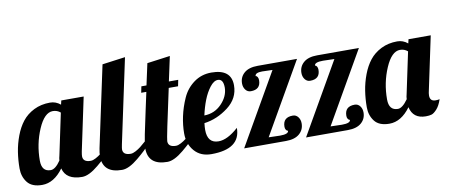

<svg xmlns="http://www.w3.org/2000/svg" viewBox="-82 -955 2857 1216"><g transform="rotate(-10 1347.0 -347.0)"><path d="M317 -500H461L389 -160Q385 -138 385 -129Q385 -91 435 -91Q449 -91 467.5 -101Q486 -111 500 -122Q514 -133 536 -152.5Q558 -172 567 -179H601Q597 -175 567.5 -144Q538 -113 518.5 -94.5Q499 -76 469 -51Q439 -26 412.5 -13Q386 0 364 0Q261 0 242 -76Q182 6 106 6Q40 6 11 -31.5Q-18 -69 -18 -121Q-18 -175 -10 -226.5Q-2 -278 17 -328.5Q36 -379 65 -416Q94 -453 140 -476Q186 -499 244 -499Q281 -499 311 -474ZM252 -443Q198 -443 157.5 -349Q117 -255 117 -148Q117 -77 175 -77Q205 -77 239 -127Q240 -142 245 -160L301 -425Q280 -443 252 -443Z M614 -680 762 -700 647 -160Q642 -135 642 -128Q642 -91 692 -91Q706 -91 724.5 -101Q743 -111 757 -122Q771 -133 793 -152.5Q815 -172 824 -179H858Q854 -175 824.5 -144Q795 -113 775.5 -94.5Q756 -76 726 -51Q696 -26 669.5 -13Q643 0 621 0Q497 0 497 -109Q497 -132 503 -160Z M895 -638 1043 -658Q1028 -590 1009 -500H1069L1061 -460H1001Q933 -149 933 -129Q933 -91 983 -91Q997 -91 1015.5 -101Q1034 -111 1048 -122Q1062 -133 1084 -152.5Q1106 -172 1115 -179H1149Q1145 -175 1115.5 -144Q1086 -113 1066.5 -94.5Q1047 -76 1017 -51Q987 -26 960.5 -13Q934 0 912 0Q788 0 788 -109Q788 -133 801 -198Q814 -263 833 -349Q852 -435 857 -460H824L832 -500H865Z M1195 0Q1126 0 1086.5 -45.5Q1047 -91 1047 -159Q1047 -212 1059 -268Q1071 -324 1096 -380.5Q1121 -437 1170 -473Q1219 -509 1283 -509Q1411 -509 1411 -405Q1411 -321 1339.5 -266.5Q1268 -212 1185 -201Q1182 -177 1182 -158Q1182 -72 1254 -72Q1311 -72 1382 -136Q1382 0 1195 0ZM1698 -62Q1691 -62 1685.5 -70Q1680 -78 1680 -90Q1680 -151 1744 -151Q1765 -151 1778 -134Q1791 -117 1791 -93Q1791 -52 1761 -26Q1731 0 1674 0H1405L1668 -458Q1656 -458 1633.5 -459Q1611 -460 1602 -460Q1556 -460 1556 -438Q1563 -438 1568 -429.5Q1573 -421 1573 -409Q1573 -349 1510 -349Q1489 -349 1476 -366Q1463 -383 1463 -407Q1463 -448 1493 -474Q1523 -500 1580 -500H1833L1570 -42Q1616 -40 1643 -40Q1698 -40 1698 -62ZM1351 -400Q1351 -456 1316 -456Q1290 -456 1264.5 -423Q1239 -390 1221.5 -345Q1204 -300 1193 -249Q1259 -250 1304.5 -297Q1350 -344 1351 -400Z M2096 -62Q2089 -62 2083.5 -70Q2078 -78 2078 -90Q2078 -151 2142 -151Q2163 -151 2176 -134Q2189 -117 2189 -93Q2189 -52 2159 -26Q2129 0 2072 0H1803L2066 -458Q2020 -460 1993 -460Q1938 -460 1938 -438Q1945 -438 1950 -429.5Q1955 -421 1955 -409Q1955 -349 1892 -349Q1871 -349 1858 -366Q1845 -383 1845 -407Q1845 -448 1875 -474Q1905 -500 1962 -500H2231L1968 -42Q2014 -40 2041 -40Q2096 -40 2096 -62Z M2693 -500 2621 -160Q2616 -140 2616 -126Q2616 -89 2652 -89Q2670 -89 2678 -92Q2665 -52 2645.5 -30.5Q2626 -9 2611 -4.5Q2596 0 2574 0Q2492 0 2475 -76Q2415 6 2339 6Q2273 6 2244 -31.5Q2215 -69 2215 -121Q2215 -175 2223 -226.5Q2231 -278 2250 -328.5Q2269 -379 2298 -416Q2327 -453 2373 -476Q2419 -499 2477 -499Q2514 -499 2544 -474L2550 -500ZM2478 -160 2534 -425Q2513 -443 2485 -443Q2431 -443 2390.5 -349Q2350 -255 2350 -148Q2350 -77 2408 -77Q2437 -77 2473 -128Q2473 -142 2478 -160Z"/></g></svg>

Font: Lobster 1.3
Style: Regular
Weight: 400
Designer: Pablo Impallari
Foundry: Pablo Impallari. www.impallari.com
Version: Version 1.003 2010